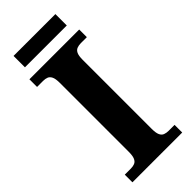

<svg xmlns="http://www.w3.org/2000/svg" viewBox="-270 -896 941 941"><g transform="rotate(-45 200.5 -425.0)"><path d="M28 0V-53H70Q84.6 -53 96.3 -57.5Q108 -62 114.5 -76Q121 -90 121 -118V-596Q121 -624.9 114.3 -638.4Q107.6 -652 96.3 -656.5Q85 -661 70 -661H28V-714H373V-661H331Q317.1 -661 305 -656.5Q293 -652 286.5 -638.5Q280 -624.9 280 -596V-118Q280 -90 286.5 -76Q293 -62 305 -57.5Q317.1 -53 331 -53H373V0ZM54 -771V-850H344V-771Z"/></g></svg>

Font: Noto Serif Thai
Style: Regular
Weight: 400
Designer: Monotype Design Team
Foundry: Monotype Imaging Inc.
Version: Version 2.001